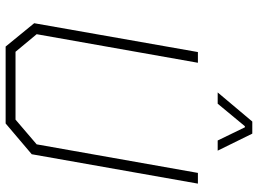

<svg xmlns="http://www.w3.org/2000/svg" viewBox="-140 -798 938 699"><g transform="rotate(90 329.5 -449.0)"><path d="M65 -104 170 -700H209L105 -113L169 -36H416L506 -113L610 -700H649L542 -95L430 0H150ZM423 -898H467L529 -772H492L444 -871H440L358 -772H317Z"/></g></svg>

Font: Chakra Petch ExtraLight
Style: Italic
Weight: 275
Italic angle: -10°
Designer: Katatrad Aksorn Co.,Ltd.
Foundry: Cadson Demak Co.,Ltd.
Version: Version 1.000; ttfautohint (v1.6)